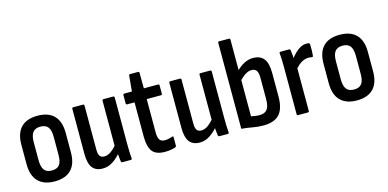

<svg xmlns="http://www.w3.org/2000/svg" viewBox="-67 -1053 2891 1430"><g transform="rotate(-15 1378.5 -337.5)"><path d="M213 8Q130 8 86 -37Q42 -82 42 -171V-319Q42 -408 85.5 -453Q129 -498 213 -498Q297 -498 340.5 -453Q384 -408 384 -319V-171Q384 -82 340.5 -37Q297 8 213 8ZM213 -76Q254 -76 272 -100Q290 -124 290 -176V-314Q290 -366 272 -390Q254 -414 213 -414Q173 -414 154.5 -390Q136 -366 136 -314V-176Q136 -124 154.5 -100Q173 -76 213 -76Z M584 8Q529 8 503.5 -26.5Q478 -61 478 -133V-480Q478 -490 488 -490H563Q572 -490 572 -480V-143Q572 -106 583 -91Q594 -76 617 -76Q644 -76 670 -95Q696 -114 725 -149L732 -82Q700 -41 662.5 -16.5Q625 8 584 8ZM736 0Q726 0 725 -10Q722 -29 720 -54Q718 -79 718 -96L711 -122V-480Q711 -490 720 -490H795Q805 -490 805 -480V-124Q805 -88 806 -60.5Q807 -33 809 -12Q811 0 800 0Z M1063 8Q995 8 966.5 -27.5Q938 -63 938 -146V-407H882Q872 -407 872 -416V-480Q872 -490 882 -490H940L951 -610Q952 -619 961 -619H1023Q1031 -619 1031 -610L1032 -490H1141Q1151 -490 1151 -480V-416Q1151 -407 1141 -407H1032V-150Q1032 -110 1044 -93Q1056 -76 1084 -76Q1100 -76 1114.5 -79.5Q1129 -83 1142 -87Q1152 -93 1152 -80V-17Q1152 -7 1145 -5Q1129 1 1108 4.5Q1087 8 1063 8Z M1332 8Q1277 8 1251.5 -26.5Q1226 -61 1226 -133V-480Q1226 -490 1236 -490H1311Q1320 -490 1320 -480V-143Q1320 -106 1331 -91Q1342 -76 1365 -76Q1392 -76 1418 -95Q1444 -114 1473 -149L1480 -82Q1448 -41 1410.5 -16.5Q1373 8 1332 8ZM1484 0Q1474 0 1473 -10Q1470 -29 1468 -54Q1466 -79 1466 -96L1459 -122V-480Q1459 -490 1468 -490H1543Q1553 -490 1553 -480V-124Q1553 -88 1554 -60.5Q1555 -33 1557 -12Q1559 0 1548 0Z M1823 8Q1778 8 1740 0.5Q1702 -7 1655 -11V-673Q1655 -683 1664 -683H1740Q1749 -683 1749 -673V-82Q1764 -79 1781 -76.5Q1798 -74 1814 -74Q1854 -74 1872.5 -98Q1891 -122 1891 -176V-343Q1891 -380 1879 -397Q1867 -414 1840 -414Q1817 -414 1791 -397Q1765 -380 1736 -347L1733 -423Q1770 -462 1804.5 -480Q1839 -498 1875 -498Q1931 -498 1958 -463Q1985 -428 1985 -354V-171Q1985 -78 1945.5 -35Q1906 8 1823 8Z M2090 0Q2081 0 2081 -10V-367Q2081 -404 2080 -430.5Q2079 -457 2077 -478Q2075 -490 2085 -490H2152Q2160 -490 2162 -481Q2165 -462 2167 -436Q2169 -410 2169 -392L2175 -363V-10Q2175 0 2166 0ZM2166 -326 2162 -411Q2177 -433 2197 -453Q2217 -473 2239.5 -485.5Q2262 -498 2285 -498Q2292 -498 2296.5 -498Q2301 -498 2306 -496Q2310 -495 2311.5 -492Q2313 -489 2313 -483Q2314 -462 2313.5 -440.5Q2313 -419 2311 -398Q2310 -389 2300 -390Q2294 -392 2287.5 -392.5Q2281 -393 2273 -393Q2255 -393 2236 -385Q2217 -377 2199 -362Q2181 -347 2166 -326Z M2543 8Q2460 8 2416 -37Q2372 -82 2372 -171V-319Q2372 -408 2415.5 -453Q2459 -498 2543 -498Q2627 -498 2670.5 -453Q2714 -408 2714 -319V-171Q2714 -82 2670.5 -37Q2627 8 2543 8ZM2543 -76Q2584 -76 2602 -100Q2620 -124 2620 -176V-314Q2620 -366 2602 -390Q2584 -414 2543 -414Q2503 -414 2484.5 -390Q2466 -366 2466 -314V-176Q2466 -124 2484.5 -100Q2503 -76 2543 -76Z"/></g></svg>

Font: Sofia Sans Condensed SemiBold
Style: Regular
Weight: 600
Designer: Botio Nikoltchev, Ani Petrova
Foundry: lettersoup
Version: Version 4.101